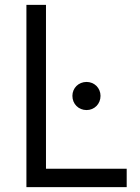

<svg xmlns="http://www.w3.org/2000/svg" viewBox="-20 -765 571 785"><path d="M498 0V-75H168V-745H88V0ZM334 -315C366 -315 391 -340 391 -373C391 -405 366 -430 334 -430C301 -430 276 -405 276 -373C276 -340 301 -315 334 -315Z"/></svg>

Font: Plus Jakarta Sans
Style: Regular
Weight: 400
Designer: Gumpita Rahayu
Foundry: Tokotype
Version: Version 2.071;gftools[0.9.30]